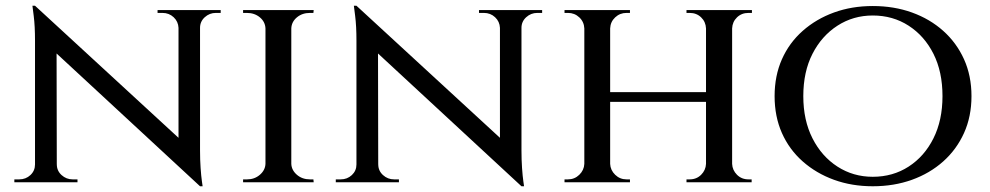

<svg xmlns="http://www.w3.org/2000/svg" viewBox="-20 -635 3449 669"><path d="M102 -615 667 -95 677 14 113 -508ZM105 -62V0H30V-10Q30 -10 38.5 -10Q47 -10 47 -10Q70 -10 86 -25Q102 -40 102 -62ZM178 -62Q178 -40 194.5 -25Q211 -10 233 -10Q233 -10 241.5 -10Q250 -10 250 -10V0H175V-62ZM102 -615 177 -527 178 0H102V-493Q102 -544 97.5 -579.5Q93 -615 93 -615ZM677 -600V-111Q677 -78 679 -49.5Q681 -21 683.5 -3.5Q686 14 686 14H677L602 -75V-600ZM674 -538V-600H749V-590Q749 -590 740.5 -590Q732 -590 732 -590Q710 -590 693.5 -575Q677 -560 677 -538ZM602 -538Q601 -560 585 -575Q569 -590 546 -590Q546 -590 537.5 -590Q529 -590 529 -590V-600H604V-538Z M995 -600V0H905V-600ZM908 -64V0H827V-10Q827 -10 833.5 -10Q840 -10 841 -10Q867 -10 885.5 -26Q904 -42 905 -64ZM992 -64H995Q996 -42 1014.5 -26Q1033 -10 1060 -10Q1060 -10 1066 -10Q1072 -10 1072 -10L1073 0H992ZM992 -536V-600H1073L1072 -590Q1072 -590 1066 -590Q1060 -590 1060 -590Q1033 -590 1014.5 -574.5Q996 -559 995 -536ZM908 -536H905Q904 -559 885.5 -574.5Q867 -590 840 -590Q840 -590 833.5 -590Q827 -590 827 -590V-600H908Z M1222 -615 1787 -95 1797 14 1233 -508ZM1225 -62V0H1150V-10Q1150 -10 1158.5 -10Q1167 -10 1167 -10Q1190 -10 1206 -25Q1222 -40 1222 -62ZM1298 -62Q1298 -40 1314.5 -25Q1331 -10 1353 -10Q1353 -10 1361.5 -10Q1370 -10 1370 -10V0H1295V-62ZM1222 -615 1297 -527 1298 0H1222V-493Q1222 -544 1217.5 -579.5Q1213 -615 1213 -615ZM1797 -600V-111Q1797 -78 1799 -49.5Q1801 -21 1803.5 -3.5Q1806 14 1806 14H1797L1722 -75V-600ZM1794 -538V-600H1869V-590Q1869 -590 1860.5 -590Q1852 -590 1852 -590Q1830 -590 1813.5 -575Q1797 -560 1797 -538ZM1722 -538Q1721 -560 1705 -575Q1689 -590 1666 -590Q1666 -590 1657.5 -590Q1649 -590 1649 -590V-600H1724V-538Z M2531 -600V0H2440V-600ZM2106 -600V0H2016V-600ZM2450 -314V-280H2096V-314ZM2019 -64V0H1947V-10Q1947 -10 1953 -10Q1959 -10 1959 -10Q1982 -10 1998.5 -26Q2015 -42 2016 -64ZM2104 -64H2106Q2107 -42 2123.5 -26Q2140 -10 2163 -10Q2163 -10 2169 -10Q2175 -10 2175 -10V0H2104ZM2104 -536V-600H2175V-590Q2175 -590 2169 -590Q2163 -590 2163 -590Q2140 -590 2123.5 -574.5Q2107 -559 2106 -536ZM2019 -536H2016Q2015 -559 1998.5 -574.5Q1982 -590 1959 -590Q1959 -590 1953 -590Q1947 -590 1947 -590V-600H2019ZM2443 -64V0H2372V-10Q2372 -10 2377.5 -10Q2383 -10 2383 -10Q2407 -10 2423 -26Q2439 -42 2440 -64ZM2528 -64H2531Q2532 -42 2548 -26Q2564 -10 2588 -10Q2588 -10 2593.5 -10Q2599 -10 2599 -10V0H2528ZM2528 -536V-600H2600V-590Q2600 -590 2594 -590Q2588 -590 2588 -590Q2564 -590 2548 -574.5Q2532 -559 2531 -536ZM2443 -536H2440Q2439 -559 2423 -574.5Q2407 -590 2383 -590Q2383 -590 2377.5 -590Q2372 -590 2372 -590V-600H2443Z M3021 -614Q3095 -614 3157.5 -591.5Q3220 -569 3266.5 -527.5Q3313 -486 3339 -428.5Q3365 -371 3365 -300Q3365 -229 3339 -171.5Q3313 -114 3266.5 -72.5Q3220 -31 3157.5 -8.5Q3095 14 3021 14Q2948 14 2886 -8.5Q2824 -31 2777 -72.5Q2730 -114 2704.5 -171.5Q2679 -229 2679 -300Q2679 -371 2704.5 -428.5Q2730 -486 2777 -527.5Q2824 -569 2886 -591.5Q2948 -614 3021 -614ZM3021 -19Q3091 -19 3146 -54.5Q3201 -90 3232.5 -153Q3264 -216 3264 -300Q3264 -385 3232.5 -447.5Q3201 -510 3146 -545.5Q3091 -581 3021 -581Q2953 -581 2898 -545.5Q2843 -510 2811 -447.5Q2779 -385 2779 -300Q2779 -216 2811 -153Q2843 -90 2898 -54.5Q2953 -19 3021 -19Z"/></svg>

Font: Cinzel Medium
Style: Regular
Weight: 500
Designer: Natanael Gama
Version: Version 2.000